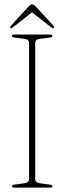

<svg xmlns="http://www.w3.org/2000/svg" viewBox="-20 -858 294 878"><path d="M141 -40.5Q141 -22.5 162.5 -20L209.5 -13.5Q219.5 -12.5 219.5 -6.5Q219.5 0 211 0H43.5Q35 0 35 -6.5Q35 -12.5 44.5 -13.5L91.5 -20Q113 -22.5 113 -40.5V-660.5Q113 -677.5 94 -680L44.5 -686.5Q35 -687.5 35 -694Q35 -700 43.5 -700H211Q219.5 -700 219.5 -694Q219.5 -687.5 209.5 -686.5L160 -680Q141 -677.5 141 -660.5ZM39.5 -733.5Q32 -727 28.5 -730Q23.5 -734 29.5 -740L110 -827.5Q120 -838 126.5 -838Q134 -838 144 -827.5L225 -740Q230 -734 225 -730Q221 -727 213.5 -733.5L126.5 -801.5Z"/></svg>

Font: Fraunces 144pt S050 Thin
Style: Regular
Weight: 100
Version: Version 1.000; ttfautohint (v1.8.3)